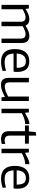

<svg xmlns="http://www.w3.org/2000/svg" viewBox="1508 -2232 734 3789"><g transform="rotate(90 1874.5 -337.0)"><path d="M76 -540H148L154 -477H159Q223 -515 268 -532.5Q313 -550 355 -550Q452 -550 484 -476H488Q553 -516 599 -533Q645 -550 686 -550Q755 -550 791.5 -513.5Q828 -477 828 -402V0H741V-372Q741 -428 719.5 -451.5Q698 -475 653 -475Q622 -475 582.5 -460Q543 -445 497 -419V0H409V-372Q409 -428 387.5 -451.5Q366 -475 321 -475Q289 -475 248.5 -459Q208 -443 163 -417V0H76Z M1198 9Q1074 9 1011 -59.5Q948 -128 948 -263Q948 -402 1010.5 -475.5Q1073 -549 1192 -549Q1399 -549 1399 -308Q1399 -262 1392 -238H1036Q1041 -144 1082.5 -103Q1124 -62 1209 -62Q1247 -62 1290 -69Q1333 -76 1375 -90L1380 -23Q1340 -8 1291.5 0.5Q1243 9 1198 9ZM1190 -481Q1046 -481 1036 -300H1318Q1318 -398 1287 -439.5Q1256 -481 1190 -481Z M1653 10Q1516 10 1516 -138V-540H1604V-166Q1604 -112 1623 -88.5Q1642 -65 1687 -65Q1735 -65 1786 -85.5Q1837 -106 1885 -130V-540H1973V0H1900L1894 -66H1890Q1849 -46 1818 -31.5Q1787 -17 1760.5 -8Q1734 1 1708.5 5.5Q1683 10 1653 10Z M2125 -540H2198L2204 -466H2208Q2264 -497 2311 -519Q2358 -541 2400 -549H2428V-466H2397Q2352 -460 2304.5 -442.5Q2257 -425 2213 -402V0H2125Z M2724 9Q2647 9 2607.5 -30Q2568 -69 2568 -144V-463H2456V-540H2573L2586 -675L2655 -684V-540H2815V-463H2656V-162Q2656 -111 2678.5 -87Q2701 -63 2749 -63Q2764 -63 2782 -65.5Q2800 -68 2820 -74V-4Q2797 2 2772 5.5Q2747 9 2724 9Z M2915 -540H2988L2994 -466H2998Q3054 -497 3101 -519Q3148 -541 3190 -549H3218V-466H3187Q3142 -460 3094.5 -442.5Q3047 -425 3003 -402V0H2915Z M3503 9Q3379 9 3316 -59.5Q3253 -128 3253 -263Q3253 -402 3315.5 -475.5Q3378 -549 3497 -549Q3704 -549 3704 -308Q3704 -262 3697 -238H3341Q3346 -144 3387.5 -103Q3429 -62 3514 -62Q3552 -62 3595 -69Q3638 -76 3680 -90L3685 -23Q3645 -8 3596.5 0.5Q3548 9 3503 9ZM3495 -481Q3351 -481 3341 -300H3623Q3623 -398 3592 -439.5Q3561 -481 3495 -481Z"/></g></svg>

Font: Encode Sans Normal
Style: Regular
Weight: 400
Designer: Pablo Impallari, Andres Torresi
Foundry: Pablo Impallari, Andres Torresi
Version: Version 1.000; ttfautohint (v1.00) -l 8 -r 50 -G 200 -x 14 -